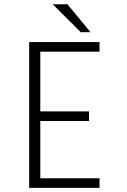

<svg xmlns="http://www.w3.org/2000/svg" viewBox="-20 -902 610 922"><path d="M414.5 -747.5H367.5L233 -881.5H304ZM458 -654H173.5V-367H407.5V-321H173.5V-46H458V0H120V-700H458Z"/></svg>

Font: League Mono Narrow UltraLight
Style: Regular
Weight: 200
Width: 3
Designer: Tyler Finck
Foundry: The League of Moveable Type / Tyler Finck
Version: Version 2.210